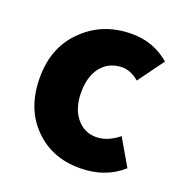

<svg xmlns="http://www.w3.org/2000/svg" viewBox="-112 -682 760 796"><g transform="rotate(20 268.5 -284.5)"><path d="M122 -65Q40 -146 40 -284Q40 -421 130 -504Q214 -583 339 -583Q434 -583 505 -522L422 -408Q385 -439 349 -439Q291 -439 256 -397Q222 -355 222 -284Q222 -214 256 -172Q290 -130 343 -130Q392 -130 442 -170L510 -53Q435 14 323 14Q200 14 122 -65Z"/></g></svg>

Font: KaiGen Gothic KR Heavy
Style: Heavy
Weight: 900
Designer: Ryoko NISHIZUKA  (kana & ideographs); Paul D. Hunt (Latin, Greek & Cyrillic); Wenlong ZHANG  (bopomofo); Sandoll Communi
Foundry: Adobe Systems Incorporated
Version: Version 1.002 March 28, 2018